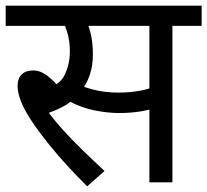

<svg xmlns="http://www.w3.org/2000/svg" viewBox="-20 -642 730 676"><path d="M287 14Q212 -60 154.5 -131Q97 -202 70 -251Q56 -277 49 -299Q42 -321 42 -340Q42 -366 56.5 -380Q71 -394 96 -394Q122 -394 146.5 -375.5Q171 -357 195 -326L148 -331Q193 -345 209.5 -382Q226 -419 226 -460Q226 -495 218.5 -522Q211 -549 202 -564L243 -551H0V-622H417V-551H251L285 -566Q296 -542 301.5 -513.5Q307 -485 307 -450Q307 -410 295.5 -376.5Q284 -343 261 -317L257 -310Q239 -289 213 -273Q187 -257 147 -243L145 -254Q170 -220 201 -185.5Q232 -151 269 -115Q306 -79 348 -40ZM400 -244Q359 -244 312 -253.5Q265 -263 221 -287L248 -347Q289 -330 323.5 -323Q358 -316 399 -316Q440 -316 477.5 -323.5Q515 -331 553 -348V-272Q518 -257 479.5 -250.5Q441 -244 400 -244ZM506 0V-551H396V-622H690V-551H587V0Z"/></svg>

Font: hexlhindi05
Style: Book
Weight: 400
Designer: Jelle Bosma - Monotype Design Team
Foundry: Monotype Imaging Inc.
Version: Version 2.003